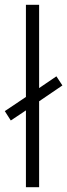

<svg xmlns="http://www.w3.org/2000/svg" viewBox="-26 -780 280 800"><path d="M82 0V-320L19 -278L-6 -317L82 -376V-760H137V-413L209 -462L234 -424L137 -358V0Z"/></svg>

Font: Noto Sans Lao Looped SemiCondensed Light
Style: Regular
Weight: 300
Width: 4
Designer: Mark Frömberg, Ben Mitchell
Foundry: The Fontpad Ltd
Version: Version 1.002; ttfautohint (v1.8.4.7-5d5b)